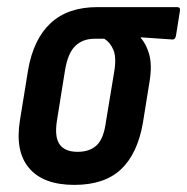

<svg xmlns="http://www.w3.org/2000/svg" viewBox="-20 -512 526 540"><path d="M189 8Q102 8 62 -39Q22 -86 36 -173L59 -315Q74 -402 122.5 -447Q171 -492 254 -492H478Q488 -492 486 -481L475 -412Q473 -400 464 -401L376 -407V-405Q391 -389 399.5 -359.5Q408 -330 401 -285L382 -167Q367 -80 320.5 -36Q274 8 189 8ZM198 -85Q233 -85 252.5 -104Q272 -123 278 -170L301 -309Q308 -350 299 -371.5Q290 -393 273 -403H246Q213 -403 192 -383Q171 -363 163 -315L140 -172Q133 -126 148 -105.5Q163 -85 198 -85Z"/></svg>

Font: Sofia Sans Condensed
Style: Bold Italic
Weight: 700
Italic angle: -9°
Version: Version 4.100